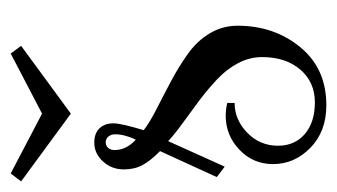

<svg xmlns="http://www.w3.org/2000/svg" viewBox="-172 -486 645 368"><g transform="rotate(-90 151.0 -302.5)"><path d="M285.2 -169.9Q285.2 -100.1 244.1 -50Q203.1 0 132.8 0Q82.5 0 51.3 -30.5Q20 -61 20 -102.1Q20 -140.6 47.6 -166.7Q75.2 -192.9 112.8 -192.9Q124.5 -192.9 137.2 -189.9V-175.8Q105 -175.8 80.1 -151.6Q55.2 -127.4 55.2 -92.8Q55.2 -60.5 77.6 -41.3Q100.1 -22 138.2 -22Q177.2 -22 201.2 -50Q225.1 -78.1 225.1 -123Q225.1 -147 213.6 -168.9Q202.1 -190.9 182.6 -209.2Q163.1 -227.5 143.3 -242.4Q123.5 -257.3 99.9 -274.4Q76.2 -291.5 64 -303.2L15.1 -194.8L-4.9 -210L44.9 -318.8Q26.4 -336.9 18.1 -352.3Q9.8 -367.7 9.8 -388.2Q9.8 -411.6 25.1 -428.2Q40.5 -444.8 61 -444.8Q79.1 -444.8 88.6 -434.8Q98.1 -424.8 98.1 -408.2Q98.1 -393.1 85 -350.1Q99.1 -338.9 127.4 -324.5Q155.8 -310.1 180.9 -296.6Q206.1 -283.2 231 -265.6Q255.9 -248 270.5 -223.6Q285.2 -199.2 285.2 -169.9ZM62 -422.9Q55.2 -422.9 51 -418.2Q46.9 -413.6 46.9 -405.8Q46.9 -383.3 66.9 -365.2Q77.1 -387.2 77.1 -404.8Q77.1 -412.6 72.8 -417.7Q68.4 -422.9 62 -422.9ZM116.7 -489.7 -13.2 -585 2 -605 116.7 -544.9 231.9 -605 246.6 -585Z"/></g></svg>

Font: Rochester
Style: Regular
Weight: 400
Designer: Gillian Fisher
Foundry: Font Diner, Inc DBA Sideshow
Version: Version 1.005